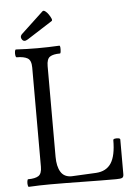

<svg xmlns="http://www.w3.org/2000/svg" viewBox="-57 -885 655 931"><g transform="rotate(-5 270.0 -419.0)"><path d="M45 3Q42 3 40.5 -6Q39 -15 40.5 -24.5Q42 -34 45 -34Q79 -34 95.5 -44.5Q112 -55 112 -89V-572Q112 -607 94 -617.5Q76 -628 41 -628Q37 -628 35.5 -637.5Q34 -647 35.5 -656.5Q37 -666 41 -666Q94 -663 146 -663Q198 -663 252 -666Q256 -666 256.5 -656.5Q257 -647 256 -637.5Q255 -628 252 -628Q219 -628 203 -617.5Q187 -607 187 -572V-131Q187 -84 203.5 -57Q220 -30 256 -30L376 -36Q426 -39 449.5 -75Q473 -111 473 -187Q473 -192 481.5 -193.5Q490 -195 498.5 -193.5Q507 -192 507 -187V-18Q507 -5 500 -1Q493 3 470 3Q390 3 309.5 1.5Q229 0 149 0Q98 0 45 3ZM87 -704Q77 -704 71.5 -716.5Q66 -729 79 -740L185 -839Q190 -844 198.5 -838Q207 -832 214.5 -821Q222 -810 226 -800.5Q230 -791 225 -788L103 -710Q99 -708 95 -706Q91 -704 87 -704Z"/></g></svg>

Font: Junicode Two Beta Condensed
Style: Regular
Weight: 400
Width: 3
Designer: Peter S. Baker
Foundry: Briery Creek Software
Version: Version 1.053; ttfautohint (v1.8.4)